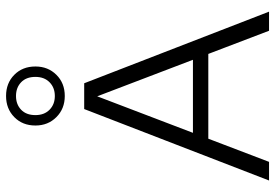

<svg xmlns="http://www.w3.org/2000/svg" viewBox="-154 -732 886 618"><g transform="rotate(-90 289.0 -423.0)"><path d="M17 0 247 -595H330L560.5 0H499L282.5 -567.5H293.5L77 0ZM132 -195.5 146.5 -245H430L444 -195.5ZM289 -657.5Q248 -657.5 221 -684.5Q194 -711.5 194 -752Q194 -793.5 221 -820Q248 -846.5 289 -846.5Q330.5 -846.5 357.2 -820Q384 -793.5 384 -752Q384 -711.5 357.2 -684.5Q330.5 -657.5 289 -657.5ZM289 -689.5Q316 -689.5 333.2 -706.5Q350.5 -723.5 350.5 -752Q350.5 -781.5 333.2 -798Q316 -814.5 289 -814.5Q262 -814.5 244.8 -798Q227.5 -781.5 227.5 -752Q227.5 -723.5 244.8 -706.5Q262 -689.5 289 -689.5Z"/></g></svg>

Font: Encode Sans SC Light
Style: Regular
Weight: 300
Version: Version 3.002